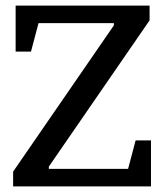

<svg xmlns="http://www.w3.org/2000/svg" viewBox="-20 -668 587 688"><path d="M27 0V-53L388 -577V-585H118L91 -483H36V-648H516V-595L155 -71V-63H439L466 -165H521V0Z"/></svg>

Font: Faustina Light Medium
Style: Regular
Weight: 500
Version: Version 1.200